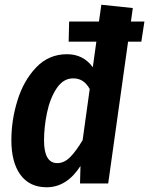

<svg xmlns="http://www.w3.org/2000/svg" viewBox="-20 -775 630 811"><path d="M577 -599H521L437 0H318L320 -74Q262 16 177 16Q105 16 66.5 -36.5Q28 -89 28 -183Q28 -268 54 -351.5Q80 -435 133 -490.5Q186 -546 263 -546Q332 -546 372 -491L387 -599H270L272 -684H398L408 -755L541 -741L533 -684H590ZM359 -399Q346 -422 329 -433Q312 -444 289 -444Q247 -444 219 -401.5Q191 -359 178.5 -298.5Q166 -238 166 -182Q166 -86 222 -86Q251 -86 276 -111Q301 -136 329 -183Z"/></svg>

Font: Fira Sans Condensed SemiBold
Style: Italic
Weight: 600
Width: 3
Italic angle: -8°
Designer: bBox Type GmbH & Carrois Corporate GbR & Edenspiekermann AG
Foundry: bBox Type GmbH & Carrois Corporate GbR & Edenspiekermann AG
Version: Version 4.301